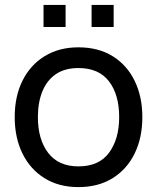

<svg xmlns="http://www.w3.org/2000/svg" viewBox="-20 -748 640 783"><path d="M353.5 -638V-728H443.5V-638ZM157.5 -638V-728H247.5V-638ZM300 15Q219.5 15 161.2 -21.5Q103 -58 71.5 -122.2Q40 -186.5 40 -270.5Q40 -355.5 72 -419.5Q104 -483.5 162.5 -519.2Q221 -555 300 -555Q381 -555 439.5 -518.8Q498 -482.5 529.2 -418.2Q560.5 -354 560.5 -270.5Q560.5 -186 529 -121.8Q497.5 -57.5 439 -21.2Q380.5 15 300 15ZM300 -69.5Q384 -69.5 425 -125.5Q466 -181.5 466 -270.5Q466 -362 424.5 -416.2Q383 -470.5 300 -470.5Q243.5 -470.5 207 -445Q170.5 -419.5 152.5 -374.5Q134.5 -329.5 134.5 -270.5Q134.5 -179.5 176.5 -124.5Q218.5 -69.5 300 -69.5Z"/></svg>

Font: Manrope ExtraLight Medium
Style: Regular
Weight: 500
Version: Version 4.504